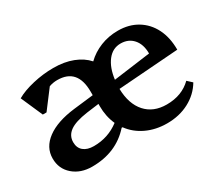

<svg xmlns="http://www.w3.org/2000/svg" viewBox="-97 -714 1074 940"><g transform="rotate(-30 440.0 -244.0)"><path d="M194 13Q129 13 87 -23.5Q45 -60 45 -118Q45 -181 101 -222.5Q157 -264 258 -276L370 -289V-309Q370 -440 256 -440Q232 -440 210 -432L132 -329H111L57 -452Q95 -474 153 -487.5Q211 -501 269 -501Q331 -501 378.5 -482.5Q426 -464 455 -431Q489 -464 535 -482.5Q581 -501 634 -501Q696 -501 742.5 -473Q789 -445 814.5 -394.5Q840 -344 840 -275L499 -250Q501 -164 544 -116Q587 -68 662 -68Q748 -68 802 -121L828 -97Q797 -45 742 -16Q687 13 618 13Q554 13 502 -11.5Q450 -36 418 -80H413Q330 13 194 13ZM614 -440Q569 -440 539.5 -402Q510 -364 502 -300L711 -328Q711 -380 684.5 -410Q658 -440 614 -440ZM172 -137Q172 -105 193 -87.5Q214 -70 251 -70Q332 -70 395 -118Q373 -167 373 -225Q373 -232 373 -238L304 -229Q234 -219 203 -196.5Q172 -174 172 -137Z"/></g></svg>

Font: Platypi Medium
Style: Regular
Weight: 500
Designer: David Sargent
Foundry: Bolt Cutter Type
Version: Version 1.200; ttfautohint (v1.8.4.7-5d5b)